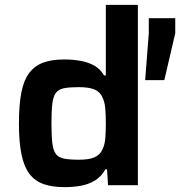

<svg xmlns="http://www.w3.org/2000/svg" viewBox="-20 -763 742 791"><path d="M247 8Q196 8 160 -4.5Q124 -17 101.5 -46.5Q79 -76 68.5 -127Q58 -178 58 -254Q58 -331 68 -382Q78 -433 100.5 -462.5Q123 -492 158 -505Q193 -518 244 -518Q280 -518 311 -512.5Q342 -507 367 -493.5Q392 -480 409 -452H416V-743H548V0H425L421 -65H414Q397 -35 370.5 -19Q344 -3 312 2.5Q280 8 247 8ZM305 -105Q347 -105 369.5 -115Q392 -125 402 -147Q412 -168 414 -194.5Q416 -221 416 -255Q416 -292 413.5 -318Q411 -344 402 -362Q392 -385 369 -394.5Q346 -404 304 -404Q266 -404 243.5 -399.5Q221 -395 210 -380Q199 -365 195.5 -335Q192 -305 192 -255Q192 -204 195.5 -174Q199 -144 210 -129Q221 -114 244 -109.5Q267 -105 305 -105ZM578 -433 593 -626V-688H702V-626L657 -433Z"/></svg>

Font: Saira SemiExpanded SemiBold
Style: Regular
Weight: 600
Width: 6
Designer: Hector Gatti with collaboration of the Omnibus-Type team
Foundry: Omnibus-Type
Version: Version 1.101